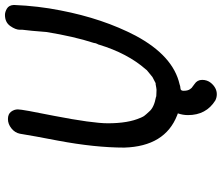

<svg xmlns="http://www.w3.org/2000/svg" viewBox="-80 -649 894 774"><g transform="rotate(-90 367.0 -262.0)"><path d="M374 165Q361 165 349 159Q290 122 290 49Q290 28 297 8L289 5Q164 -44 159 -208Q159 -326 187 -475Q206 -573 215 -629Q219 -649 236.5 -663Q254 -677 274 -677Q294 -677 303.5 -664.5Q313 -652 313 -637Q313 -619 287 -491Q257 -336 257 -274Q257 -192 279 -143Q279 -140 282 -137Q282 -131 304 -108Q320 -88 364 -80Q364 -79 366.5 -79Q369 -79 378 -78.5Q387 -78 392 -78Q396 -78 417 -82L416 -81Q418 -81 419.5 -82Q421 -83 432 -88.5Q443 -94 443.5 -94.5Q444 -95 471 -117L475 -122Q539 -195 574 -310Q574 -312 577 -317Q580 -322 581 -331Q607 -411 625 -522Q630 -588 634 -618V-629Q634 -646 649 -667.5Q664 -689 694 -689Q706 -689 719.5 -681Q733 -673 734 -653Q730 -555 712 -465Q679 -294 610 -162Q529 -11 414 15Q407 18 397.5 18.5Q388 19 388 31Q388 48 394.5 57Q401 66 403 66L415 75Q432 86 432 106Q432 126 420 141Q400 165 374 165Z"/></g></svg>

Font: Bad Comic
Style: Italic
Weight: 400
Italic angle: -11°
Designer: GGBotNet
Foundry: GGBotNet
Version: 0.95